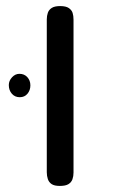

<svg xmlns="http://www.w3.org/2000/svg" viewBox="-20 -602 375 632"><path d="M177 10Q159 10 150 4Q141 -2 137.5 -12.5Q134 -23 134 -35V-538Q134 -550 137.5 -560Q141 -570 150.5 -576Q160 -582 178 -582Q197 -582 206.5 -575.5Q216 -569 219 -559.5Q222 -550 222 -537V-34Q222 -22 218.5 -12Q215 -2 205.5 4Q196 10 177 10ZM45 -282Q29 -282 19 -293.5Q9 -305 9 -322Q9 -336 19.5 -347.5Q30 -359 44 -359Q60 -359 70 -348Q80 -337 80 -321Q80 -305 70.5 -293.5Q61 -282 45 -282Z"/></svg>

Font: Fredoka Expanded
Style: Regular
Weight: 400
Width: 7
Designer: Ben Nathan
Foundry: Milena B. Brandão, Ben Nathan
Version: Version 2.001